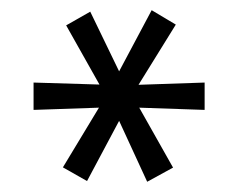

<svg xmlns="http://www.w3.org/2000/svg" viewBox="-20 -708 467 377"><path d="M269 -351.1 213.9 -470.7 150.9 -352.5 103.5 -379.4 174.3 -496.6 45.9 -492.2V-545.9L175.3 -542L109.9 -658.2L157.2 -685.1L213.9 -567.9L277.8 -688L325.2 -659.7L252 -541.5L381.8 -545.9V-492.2L253.4 -496.6L319.8 -378.9Z"/></svg>

Font: Mako
Style: Regular
Weight: 400
Designer: vernon adams
Foundry: vernon adams
Version: Version 1.100; ttfautohint (v1.8.4.7-5d5b);gftools[0.9.33]